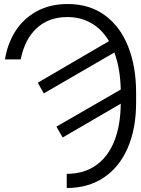

<svg xmlns="http://www.w3.org/2000/svg" viewBox="-20 -738 709 965"><path d="M320.3 -717.8Q428.7 -717.8 506.1 -661.9Q583.5 -606 623.8 -504.9Q664.1 -403.8 664.1 -271.5V-222.7Q664.1 -92.3 622.3 4.6Q580.6 101.6 502 154.3Q423.3 207 315.4 207V135.7Q401.9 135.7 462.6 92.8Q523.4 49.8 554.7 -29.3Q585.9 -108.4 586.9 -216.8L294.9 -46.9L263.7 -101.6L586.9 -288.1Q584.5 -395 554.7 -474.1L200.2 -268.6L169.9 -322.3L527.8 -531.2Q493.2 -589.8 439.9 -621.1Q386.7 -652.3 318.4 -652.3Q225.6 -652.3 165 -596.9Q104.5 -541.5 84 -439.5H4.9Q17.1 -516.6 56.4 -579.6Q95.7 -642.6 162.8 -680.2Q230 -717.8 320.3 -717.8Z"/></svg>

Font: Pretendard GOV Light
Style: Regular
Weight: 300
Designer: Base glyphs from Inter by Rasmus Andersson; Hangeul glyphs from Noto Sans CJK(Source Han Sans) by Jang Soo-young and Kan
Foundry: Kil Hyung-jin
Version: Version 1.309